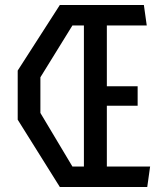

<svg xmlns="http://www.w3.org/2000/svg" viewBox="-20 -750 660 770"><path d="M51 -467V-270L220 0H570.5L582 -82H408.5V-326H532V-404H408.5V-648H568.5L557 -730H220ZM270.5 -82 142 -297V-440L270.5 -648H316.5V-82Z"/></svg>

Font: FontWithASyntaxHighlighterNightOwl
Style: Regular
Weight: 400
Designer: Riley Cran & the Lettermatic Team
Foundry: Lettermatic
Version: Version 1.000 (FontWithASyntaxHighlighterNightOwl)